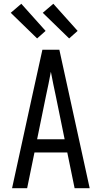

<svg xmlns="http://www.w3.org/2000/svg" viewBox="-20 -999 540 1019"><path d="M44 0 151 -490 205 -735H295L456 0H376L337 -190H163L124 0ZM177 -260H323L276 -490Q269 -522 262.5 -554Q256 -586 250 -618Q244 -586 237.5 -554Q231 -522 224 -490ZM347 -795 207 -931 263 -979 392 -835ZM177 -795 37 -931 93 -979 222 -835Z"/></svg>

Font: HulyMono
Style: Regular
Weight: 400
Monospace: yes
Designer: Belleve Invis
Foundry: Belleve Invis
Version: Version 33.2.5; ttfautohint (v1.8.4)